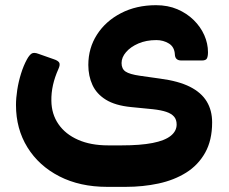

<svg xmlns="http://www.w3.org/2000/svg" viewBox="-20 -537 882 740"><path d="M393 183.2Q288.1 183.2 208.9 142.7Q129.8 102.2 85.7 30.9Q41.6 -40.4 41.6 -132.1Q41.6 -159.1 46.5 -190.7Q51.4 -222.4 61.1 -253.4Q70.8 -284.5 83.8 -308.1Q92.5 -324 101.4 -330.2Q110.4 -336.5 129.2 -329.2L186.9 -308.9Q203.1 -303.7 208 -296Q212.9 -288.2 205.2 -271.2Q191.1 -239.9 184.2 -209.2Q177.4 -178.5 178 -148.6Q178.6 -97.1 205.4 -58.4Q232.2 -19.6 281 1.8Q329.7 23.3 396.7 23.3H448.9Q521.2 23.3 568.1 14.1Q615 4.9 637.9 -13.4Q660.8 -31.7 660.8 -57.2Q660.8 -75.9 650.9 -87.4Q641 -99 621 -105.8Q601 -112.6 569 -116.1L484.8 -124.4Q424.1 -130.4 388.1 -152.7Q352.1 -175 336.3 -209.6Q320.4 -244.2 320.4 -286.6Q320.4 -351.6 353.8 -403.6Q387.1 -455.6 446.3 -486.3Q505.4 -517 581.4 -517Q627 -517 663.6 -501.4Q700.1 -485.7 726.6 -459.7Q753.1 -433.6 767.4 -401.4Q781.6 -369.1 781.6 -335.9Q781.6 -319.5 777.4 -311.7Q773.2 -303.9 758.5 -303.9H678.9Q655.1 -303.9 654 -326.7Q652.5 -356.1 631 -369.3Q609.5 -382.5 582.6 -382.5Q543.6 -382.5 513.5 -369.5Q483.4 -356.5 465.9 -336.2Q448.5 -316 448.5 -294Q448.5 -271.6 463.9 -261.2Q479.4 -250.7 519.2 -245L597 -234Q667.9 -224.7 711.9 -202.6Q755.9 -180.4 776.7 -146Q797.6 -111.6 797.6 -65.2Q797.6 3.7 770.6 51.7Q743.6 99.6 697.2 128.5Q650.9 157.4 590.9 170.3Q531 183.2 464.1 183.2Z"/></svg>

Font: Rubik Light
Style: Regular
Weight: 300
Designer: Hubert and Fischer
Foundry: Hubert and Fischer
Version: Version 2.300;gftools[0.9.30]